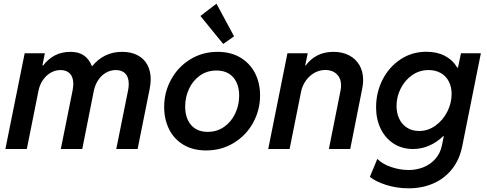

<svg xmlns="http://www.w3.org/2000/svg" viewBox="-20 -811 2649 1045"><path d="M114.3 -521H224.1L210.9 -455.1H215.3Q272 -528.8 363.3 -528.8Q408.7 -528.8 437 -508.8Q465.3 -488.8 480.5 -450.7H481.4Q545.9 -528.8 644 -528.8Q693.4 -528.8 728.5 -510.5Q763.7 -492.2 782 -458.3Q800.3 -424.3 800.3 -378.9Q800.3 -356.4 794.9 -328.6L729 0H612.8L676.8 -317.9Q680.7 -335.4 680.7 -354.5Q680.7 -391.6 662.1 -410.6Q643.6 -429.7 610.4 -429.7Q582 -429.7 557.1 -415.5Q532.2 -401.4 514.9 -375.7Q497.6 -350.1 490.7 -316.9L427.7 0H311L375 -318.4Q378.9 -339.4 378.9 -354.5Q378.9 -391.1 360.6 -410.4Q342.3 -429.7 309.6 -429.7Q281.2 -429.7 256.1 -415.3Q231 -400.9 213.1 -374.8Q195.3 -348.6 189 -314.9L126 0H9.3Z M873.5 -228.5Q873.5 -309.6 911.4 -378.4Q949.2 -447.3 1015.6 -488Q1082 -528.8 1164.6 -528.8Q1235.8 -528.8 1288.1 -497.8Q1340.3 -466.8 1367.9 -413.1Q1395.5 -359.4 1395.5 -292Q1395.5 -211.4 1357.4 -142.6Q1319.3 -73.7 1252.2 -33Q1185.1 7.8 1102.1 7.8Q1029.3 7.8 977.5 -23.7Q925.8 -55.2 899.7 -108.9Q873.5 -162.6 873.5 -228.5ZM1281.7 -290.5Q1281.7 -353 1249.3 -390.1Q1216.8 -427.2 1157.7 -427.2Q1106.9 -427.2 1068.4 -399.9Q1029.8 -372.6 1008.8 -327.4Q987.8 -282.2 987.8 -231.4Q987.8 -168.5 1019.8 -130.9Q1051.8 -93.3 1110.8 -93.3Q1161.1 -93.3 1200.2 -120.8Q1239.3 -148.4 1260.5 -193.8Q1281.7 -239.3 1281.7 -290.5ZM1070.8 -724.1 1158.2 -791 1253.9 -613.3 1194.8 -571.8Z M1544.4 -521H1654.8L1641.1 -454.6H1644Q1699.2 -528.8 1794.9 -528.8Q1843.3 -528.8 1879.9 -509.8Q1916.5 -490.7 1936.5 -456.1Q1956.5 -421.4 1956.5 -375.5Q1956.5 -355 1952.1 -332L1886.2 0H1770L1833.5 -318.4Q1836.4 -333 1836.4 -345.7Q1836.4 -384.8 1812.7 -407.5Q1789.1 -430.2 1751 -430.2Q1719.7 -430.2 1691.9 -414.8Q1664.1 -399.4 1644.8 -372.3Q1625.5 -345.2 1618.7 -312L1556.2 0H1439.9Z M1993.2 151.4 2033.7 53.7Q2060.1 81.1 2107.7 97.7Q2155.3 114.3 2204.6 114.3Q2247.1 114.3 2284.9 99.1Q2322.8 84 2349.6 53.7Q2376.5 23.4 2385.3 -20L2395.5 -69.8H2392.1Q2357.9 -36.6 2315.9 -18.3Q2273.9 0 2228 0Q2168 0 2122.3 -29.5Q2076.7 -59.1 2051.8 -110.8Q2026.9 -162.6 2026.9 -226.6Q2026.9 -307.6 2062 -377Q2097.2 -446.3 2159.7 -487.8Q2222.2 -529.3 2300.8 -529.3Q2358.9 -529.3 2401.6 -506.8Q2444.3 -484.4 2468.8 -442.9H2472.7L2488.8 -521H2597.2L2495.6 -14.2Q2480.5 60.1 2438.7 111.3Q2397 162.6 2336.7 188.2Q2276.4 213.9 2205.1 213.9Q2139.2 213.9 2081.3 195.3Q2023.4 176.8 1993.2 151.4ZM2438 -299.8Q2438 -337.9 2422.9 -367.4Q2407.7 -397 2379.4 -413.3Q2351.1 -429.7 2312.5 -429.7Q2263.2 -429.7 2223.4 -402.1Q2183.6 -374.5 2160.9 -329.3Q2138.2 -284.2 2138.2 -233.9Q2138.2 -195.8 2152.8 -164.8Q2167.5 -133.8 2195.3 -116Q2223.1 -98.1 2261.2 -98.1Q2309.6 -98.1 2350.3 -127.4Q2391.1 -156.7 2414.6 -203.4Q2438 -250 2438 -299.8Z"/></svg>

Font: Reddit Sans Chocolate SemiBold
Style: Italic
Weight: 600
Italic angle: -11.25°
Designer: Stephen Hutchings
Version: Version 1.013